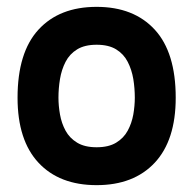

<svg xmlns="http://www.w3.org/2000/svg" viewBox="-20 -530 564 560"><path d="M31.2 -245Q31.2 -377 92.2 -443.5Q153.2 -510 261.8 -510Q370.2 -510 431.4 -443.5Q492.5 -377 492.5 -245Q492.5 -121 431.4 -55.5Q370.2 10 261.8 10Q153.2 10 92.2 -55.5Q31.2 -121 31.2 -245ZM261.8 -100.5Q296.8 -100.5 318.8 -113.9Q340.8 -127.2 352.5 -148.9Q364.2 -170.5 368.8 -196Q373.2 -221.5 373.2 -245Q373.2 -272.5 368.8 -299.6Q364.2 -326.8 352.5 -349.6Q340.8 -372.5 318.8 -386Q296.8 -399.5 261.8 -399.5Q227 -399.5 205 -386Q183 -372.5 171.2 -349.6Q159.5 -326.8 155 -299.6Q150.5 -272.5 150.5 -245Q150.5 -221.5 155 -196Q159.5 -170.5 171.2 -148.9Q183 -127.2 205 -113.9Q227 -100.5 261.8 -100.5Z"/></svg>

Font: Haskoy
Style: Regular
Weight: 400
Designer: Ertekin Erdin
Foundry: Ertekin Erdin
Version: Version 1.500